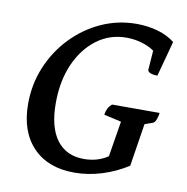

<svg xmlns="http://www.w3.org/2000/svg" viewBox="-76 -729 792 814"><g transform="rotate(10 320.0 -321.5)"><path d="M168 -265Q168 -161 209 -106.5Q250 -52 326 -52Q385 -52 429 -82L454 -235L379 -252Q382 -269 387 -279Q392 -289 404 -300H609Q603 -260 588 -254L554 -242L525 -58Q472 -24 413 -6Q354 12 296 12Q182 12 117.5 -55.5Q53 -123 53 -242Q53 -326 84 -400.5Q115 -475 170 -532.5Q225 -590 296.5 -622.5Q368 -655 448 -655Q497 -655 540 -642.5Q583 -630 613 -606L572 -454Q553 -454 541.5 -459Q530 -464 530 -472L536 -555Q514 -571 482 -580.5Q450 -590 416 -590Q344 -590 288 -548Q232 -506 200 -433Q168 -360 168 -265Z"/></g></svg>

Font: Petrona SemiBold
Style: Italic
Weight: 600
Italic angle: -9°
Designer: Ringo R. Seeber
Foundry: Ringo R. Seeber
Version: Version 2.001; ttfautohint (v1.8.3)